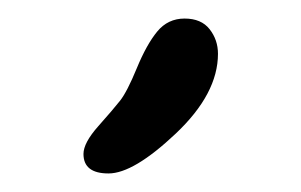

<svg xmlns="http://www.w3.org/2000/svg" viewBox="-20 -780 325 207"><path d="M215 -722Q215 -679 169.5 -636Q124 -593 97 -593Q70 -593 70 -614Q70 -626 86 -644Q102 -662 109.5 -671.5Q117 -681 127.5 -706.5Q138 -732 149.5 -746Q161 -760 179 -760Q197 -760 206 -748.5Q215 -737 215 -722Z"/></svg>

Font: Delius
Style: Regular
Weight: 400
Designer: Natalia Raices
Foundry: Natalia Raices
Version: Version 1.001